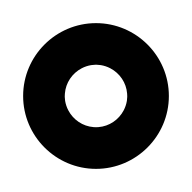

<svg xmlns="http://www.w3.org/2000/svg" viewBox="-31 -348 166 166"><path d="M47.8 -291.7C50.4 -292.1 52.7 -292 52 -292C51.3 -292 53.6 -292.1 56.2 -291.7C59.1 -291.2 61.8 -290.3 64.3 -289C72.6 -284.7 78.2 -276.4 78.9 -267.1C78.9 -266.4 79 -265.7 79 -265C79 -265.7 79.1 -263.4 78.7 -260.8C78.2 -257.9 77.3 -255.2 76 -252.7C71.7 -244.4 63.4 -238.8 54.1 -238.1C53.4 -238.1 52.7 -238 52 -238C51.3 -238 50.6 -238.1 49.9 -238.1C40.6 -238.8 32.3 -244.4 28 -252.7C26.7 -255.2 25.8 -257.9 25.3 -260.8C24.9 -263.4 25 -265.7 25 -265C25 -265.7 25.1 -266.4 25.1 -267.1C25.8 -276.4 31.4 -284.7 39.7 -289C42.2 -290.3 44.9 -291.2 47.8 -291.7ZM-11 -265C-11 -230.3 17.3 -202 52 -202C86.7 -202 115 -230.3 115 -265C115 -299.7 86.7 -328 52 -328C17.3 -328 -11 -299.7 -11 -265Z"/></svg>

Font: FRB American Cursive Guidelines Arrows Black
Style: Bold Italic
Weight: 900
Italic angle: -25°
Version: Version 2.0;Modular Font Editor K font №1